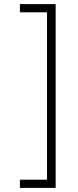

<svg xmlns="http://www.w3.org/2000/svg" viewBox="-20 -766 382 935"><path d="M251 149H77V109H209V-706H77V-746H251Z"/></svg>

Font: Josefin Slab
Style: Regular
Weight: 400
Designer: Santiago Orozco
Foundry: Typemade
Version: Version 2.000